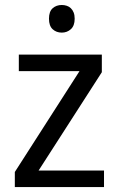

<svg xmlns="http://www.w3.org/2000/svg" viewBox="-20 -757 481 777"><path d="M400.9 0H40V-61L301.8 -469.2H56.2V-536.1H392.1V-464.8L136.2 -66.9H400.9ZM178.2 -681.2Q178.2 -710.4 193.1 -723.6Q208 -736.8 230 -736.8Q240.7 -736.8 250.2 -733.6Q259.8 -730.5 266.8 -723.6Q273.9 -716.8 278.1 -706.3Q282.2 -695.8 282.2 -681.2Q282.2 -652.8 266.8 -638.9Q251.5 -625 230 -625Q208 -625 193.1 -638.7Q178.2 -652.3 178.2 -681.2Z"/></svg>

Font: WenQuanYi Micro Hei
Style: Regular
Weight: 400
Foundry: Ascender Corporation
Version: Version 0.2.0-beta